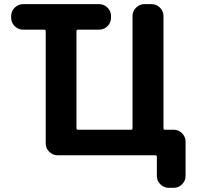

<svg xmlns="http://www.w3.org/2000/svg" viewBox="-20 -775 960 933"><path d="M461.9 -754.9Q485.4 -754.9 502.4 -737.8Q519.5 -720.7 519.5 -697.3V-688.5Q519.5 -665 502.4 -647.9Q485.4 -630.9 461.9 -630.9H359.4Q351.6 -630.9 351.6 -623V-152.3Q351.6 -144.5 359.4 -144.5H617.2Q624 -144.5 624 -152.3V-697.3Q624 -720.7 641.1 -737.8Q658.2 -754.9 681.6 -754.9H716.8Q740.2 -754.9 757.3 -737.8Q774.4 -720.7 774.4 -697.3V-152.3Q774.4 -144.5 781.2 -144.5H824.2Q847.7 -144.5 864.7 -127.4Q881.8 -110.4 881.8 -86.9V80.1Q881.8 103.5 864.7 120.6Q847.7 137.7 824.2 137.7H799.8Q776.4 137.7 759.3 120.6Q742.2 103.5 742.2 80.1V-13.7Q742.2 -20.5 734.4 -20.5H259.8Q236.3 -20.5 219.2 -37.6Q202.1 -54.7 202.1 -78.1V-623Q202.1 -630.9 195.3 -630.9H91.8Q68.4 -630.9 51.3 -647.9Q34.2 -665 34.2 -688.5V-697.3Q34.2 -720.7 51.3 -737.8Q68.4 -754.9 91.8 -754.9Z"/></svg>

Font: Gen Jyuu Gothic Bold
Style: Bold
Weight: 700
Designer: [Source Han Sans]
Ryoko NISHIZUKA  (kana & ideographs); Paul D. Hunt (Latin, Greek & Cyrillic); Wenlong ZHANG  (bopomofo
Version: Version 1.002.20150607